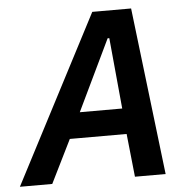

<svg xmlns="http://www.w3.org/2000/svg" viewBox="-83 -748 782 798"><g transform="rotate(-5 308.0 -349.0)"><path d="M448 0 429 -180H192L103 0H-32L331 -698H493L576 0ZM392 -583H385L243 -287H420Z"/></g></svg>

Font: IBM Plex Sans SmBld
Style: Italic
Weight: 600
Italic angle: -11°
Designer: Mike Abbink, Paul van der Laan, Pieter van Rosmalen
Foundry: Bold Monday
Version: Version 3.005